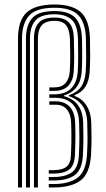

<svg xmlns="http://www.w3.org/2000/svg" viewBox="-20 -827 468 847"><path d="M59.5 0V-657.2Q59.5 -737.5 98.2 -772.4Q137 -807.2 221 -807.2Q298 -807.2 336.2 -773.4Q374.5 -739.5 376.8 -657Q378 -612.2 377.8 -577Q377.5 -541.8 375.5 -509.8Q372.8 -470 357 -444.9Q341.2 -419.8 308.8 -407V-403.5Q342 -392.2 361.6 -361.4Q381.2 -330.5 382.5 -288Q383.8 -248.8 383.8 -219Q383.8 -189.2 381.5 -143Q376 -60.2 334.5 -30.1Q293 0 216.8 0H195.2V-15.2H216.8Q283.8 -15.2 321.1 -42.1Q358.5 -69 363.8 -143Q366.2 -186.8 366.1 -219.5Q366 -252.2 364.8 -287.2Q363.2 -336 341.1 -363.9Q319 -391.8 283.8 -402.8V-406.8Q320 -419.2 337.5 -443.8Q355 -468.2 358 -511Q360.2 -542.2 360.1 -577Q360 -611.8 359 -656.8Q357 -727 325.5 -759.9Q294 -792.8 221 -792.8Q138.2 -792.8 107.6 -757.2Q77 -721.8 77 -657V0ZM94.5 0V-656.8Q94.5 -715.2 121.8 -746.8Q149 -778.2 221 -778.2Q283 -778.2 311.4 -749.2Q339.8 -720.2 341.5 -656Q344 -565.8 340.5 -510.8Q335 -428.2 262 -405.8V-403Q344 -380.8 346.8 -286.8Q347.8 -253.5 347.9 -221.6Q348 -189.8 345.8 -142.8Q342.2 -77.5 309.1 -54.1Q276 -30.8 216.8 -30.8H195.2V-46.2H216.8Q267.5 -46.2 296.4 -66.1Q325.2 -86 328.2 -143Q330.5 -194.2 330.2 -224.9Q330 -255.5 329 -286Q327.5 -340 300.2 -367.8Q273 -395.5 224 -395.5H197.5V-410.8H219Q268.2 -410.8 294 -437.1Q319.8 -463.5 323 -511.2Q326.2 -566.8 324 -655.5Q322.2 -716.8 295.8 -740.4Q269.2 -764 221 -764Q159.2 -764 135.8 -736.1Q112.2 -708.2 112.2 -656.5V0ZM129.8 0V-656Q129.8 -702.5 150.2 -726Q170.8 -749.5 221 -749.5Q264.5 -749.5 284.6 -727.1Q304.8 -704.8 306 -655.8Q307 -615.2 307.2 -580.5Q307.5 -545.8 305.2 -511.2Q302.8 -472.2 281.9 -449.2Q261 -426.2 219 -426.2H197.5V-441.5H219Q252.5 -441.5 269 -460.6Q285.5 -479.8 287.8 -511.2Q290 -548.8 289.8 -584Q289.5 -619.2 288.5 -655Q287.2 -695 272 -715Q256.8 -735 221 -735Q180.8 -735 164 -715.1Q147.2 -695.2 147.2 -656V0ZM195.2 -61.2V-76.5H216.5Q255 -76.5 273.2 -91.4Q291.5 -106.2 293 -141.5Q294.5 -177.8 294.9 -201.1Q295.2 -224.5 294.9 -243.1Q294.5 -261.8 293.8 -284.2Q292.8 -322.2 275.5 -343.6Q258.2 -365 225.8 -365H197.5V-380H225.2Q265.5 -380 287.9 -355.6Q310.2 -331.2 311.5 -285Q312.8 -250 312.6 -220.1Q312.5 -190.2 310.5 -143Q308.2 -95.5 284.4 -78.4Q260.5 -61.2 216.5 -61.2Z"/></svg>

Font: Big Shoulders Inline Text Medium
Style: Regular
Weight: 500
Designer: Patric King
Foundry: XO Type Co
Version: Version 1.000